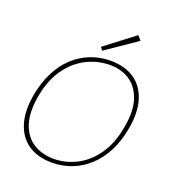

<svg xmlns="http://www.w3.org/2000/svg" viewBox="-130 -798 827 911"><g transform="rotate(20 283.5 -342.5)"><path d="M233 12Q162 12 114 -20.5Q66 -53 47 -115Q28 -177 44 -263Q56 -328 82 -379Q108 -430 146 -465.5Q184 -501 231.5 -519.5Q279 -538 332 -538Q404 -538 452 -505.5Q500 -473 519 -411.5Q538 -350 522 -263Q510 -198 484 -147Q458 -96 419.5 -60.5Q381 -25 334 -6.5Q287 12 233 12ZM236 -8Q295 -8 350 -36Q405 -64 445 -121Q485 -178 500 -263Q516 -350 497 -406.5Q478 -463 435.5 -490.5Q393 -518 337 -518Q276 -518 220 -490.5Q164 -463 123 -406.5Q82 -350 66 -263Q51 -178 69.5 -121Q88 -64 132 -36Q176 -8 236 -8ZM277 -569 265 -584 413 -697 432 -675Z"/></g></svg>

Font: DM Sans 9pt Thin
Style: Italic
Weight: 250
Italic angle: -10°
Version: Version 4.004;gftools[0.9.30]